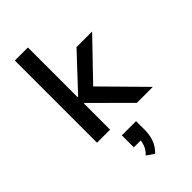

<svg xmlns="http://www.w3.org/2000/svg" viewBox="-300 -787 1165 1165"><g transform="rotate(-45 283.0 -204.0)"><path d="M87 0V-705H199V-279H204L409 -498H543L290 -235L293 -277L566 0H429L204 -224H199V0ZM289 297 241 264Q265 241 275 214.5Q285 188 285 163L307 178H225V75H347V151Q347 194 333.5 230.5Q320 267 289 297Z"/></g></svg>

Font: Nunito Sans 7pt SemiBold
Style: Regular
Weight: 600
Designer: Vernon Adams
Foundry: Vernon Adams
Version: Version 3.101;gftools[0.9.27]